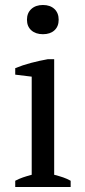

<svg xmlns="http://www.w3.org/2000/svg" viewBox="-20 -749 341 769"><path d="M263 0H41V-25Q56 -33 72 -38.5Q88 -44 107 -49V-442L41 -450V-476Q70 -488 104 -497Q138 -506 172 -512H197V-49Q217 -44 233 -38.5Q249 -33 263 -25ZM105.5 -627.5Q88 -643 88 -670Q88 -697 105.5 -713Q123 -729 152 -729Q181 -729 198 -713Q215 -697 215 -670Q215 -643 198 -627.5Q181 -612 152 -612Q123 -612 105.5 -627.5Z"/></svg>

Font: PTSerif
Style: Regular
Weight: 400
Designer: A.Korolkova, O.Umpeleva, V.Yefimov
Foundry: ParaType Ltd
Version: Version 1.000W OFL; ttfautohint (v1.2) -l 8 -r 50 -G 200 -x 